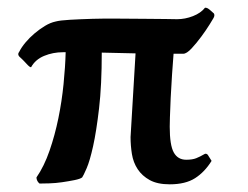

<svg xmlns="http://www.w3.org/2000/svg" viewBox="-20 -468 647 500"><path d="M536 -421Q535 -419 526 -404.5Q517 -390 504.5 -373Q492 -356 479 -342Q466 -328 457 -328H432Q430 -305 428 -273.5Q426 -242 424.5 -213Q423 -184 422.5 -162.5Q422 -141 422 -138Q422 -90 432.5 -71Q443 -52 465 -52Q481 -52 491 -56Q501 -60 513 -67Q517 -69 521 -65L531 -49Q513 -20 488 -4Q463 12 422 12Q390 12 370 1Q350 -10 338.5 -27.5Q327 -45 323.5 -67Q320 -89 320 -111L333 -329L245 -331Q245 -246 238 -186Q231 -126 222.5 -87.5Q214 -49 205.5 -29.5Q197 -10 194 -6Q189 -2 174 1Q159 4 142 6.5Q125 9 108.5 9.5Q92 10 83 10Q78 6 76 0Q75 -3 75 -6Q95 -35 109 -75.5Q123 -116 132 -160Q141 -204 145.5 -249Q150 -294 151 -332H144Q118 -332 95 -322.5Q72 -313 61 -293Q58 -292 49 -302Q40 -312 30 -321Q25 -327 30 -333Q36 -345 46.5 -357.5Q57 -370 70 -381Q83 -392 97 -400.5Q111 -409 125 -412Q136 -415 162 -416.5Q188 -418 221 -419Q254 -420 290 -419.5Q326 -419 357 -419Q388 -419 411 -418.5Q434 -418 441 -418Q462 -418 482.5 -426Q503 -434 514 -448Q518 -448 521.5 -446Q525 -444 537 -433Q540 -428 536 -421Z"/></svg>

Font: Lusitana
Style: Bold
Weight: 700
Designer: Ana Paula Megda
Foundry: Ana Paula Megda
Version: Version 1.000; ttfautohint (v1.1) -l 8 -r 50 -G 200 -x 14 -D